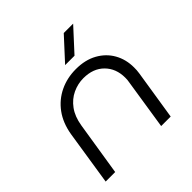

<svg xmlns="http://www.w3.org/2000/svg" viewBox="-183 -849 998 998"><g transform="rotate(-45 316.0 -350.0)"><path d="M37 0 84 -302Q96 -373 132 -422Q168 -471 222 -497Q276 -523 341 -523Q409 -523 458.5 -495.5Q508 -468 534.5 -421Q561 -374 561 -315Q561 -306 560.5 -295Q560 -284 558 -273L515 0H445L488 -277Q490 -286 490.5 -294Q491 -302 491 -310Q491 -377 449 -419.5Q407 -462 335 -462Q294 -462 255.5 -444Q217 -426 190 -389Q163 -352 154 -296L107 0ZM316 -577 429 -700H498L385 -577Z"/></g></svg>

Font: MuseoModerno Light
Style: Italic
Weight: 300
Italic angle: -9°
Designer: Pablo Cosgaya, Héctor Gatti, Marcela Romero, and the Authors of The MuseoModerno Project.
Foundry: Omnibus-Type Team
Version: Version 1.003